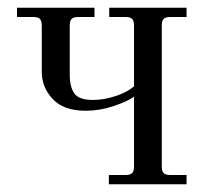

<svg xmlns="http://www.w3.org/2000/svg" viewBox="-20 -476 540 496"><path d="M23.9 -432.1V-456.1H224.1V-432.1H182.1Q169.9 -432.1 165 -427.2Q160.2 -422.4 160.2 -410.2V-282.2Q160.2 -251.5 172.1 -234.6Q184.1 -217.8 220.2 -217.8Q248.5 -217.8 279.1 -228Q309.6 -238.3 326.2 -252.9V-410.2Q326.2 -422.4 321.3 -427.2Q316.4 -432.1 304.2 -432.1H262.2V-456.1H461.9V-432.1H419.9Q407.7 -432.1 402.8 -427.2Q397.9 -422.4 397.9 -410.2V-45.9Q397.9 -33.7 402.8 -28.8Q407.7 -23.9 419.9 -23.9H461.9V0H261.2V-23.9H304.2Q316.4 -23.9 321.3 -28.8Q326.2 -33.7 326.2 -45.9V-226.1Q309.1 -213.9 273.4 -201.9Q237.8 -189.9 201.2 -189.9Q144.5 -189.9 116.2 -220.2Q87.9 -250.5 87.9 -290V-410.2Q87.9 -422.4 83 -427.2Q78.1 -432.1 65.9 -432.1Z"/></svg>

Font: Flanker Steampunk
Style: Regular
Weight: 400
Designer: Alexey Kryukov, Leonardo Di Lena
Foundry: Alexey Kryukov, Leonardo Di Lena
Version: 1.210